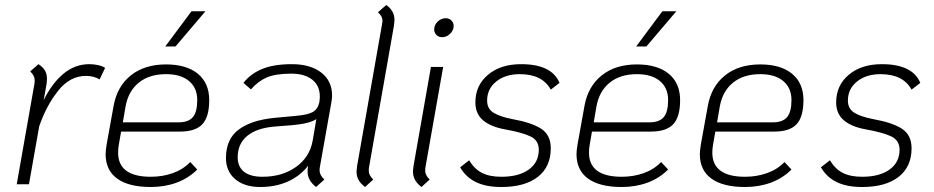

<svg xmlns="http://www.w3.org/2000/svg" viewBox="-20 -738 3739 769"><path d="M401 -466 379 -420Q356 -434 324 -434Q260 -434 212.5 -374Q165 -314 137 -232L96 0H47L118 -403Q119 -408 119 -416Q119 -435 101 -452L134 -481Q152 -469 160 -455.5Q168 -442 168 -423Q168 -408 166 -399L155 -337Q188 -404 234 -442.5Q280 -481 338 -481Q356 -481 373.5 -477Q391 -473 401 -466Z M456 -159Q453 -143 453 -127Q453 -30 584 -30Q631 -30 672 -44.5Q713 -59 742 -89L770 -59Q735 -24 687.5 -6.5Q640 11 584 11Q496 11 449.5 -22.5Q403 -56 403 -121Q403 -133 407 -159L435 -314Q449 -392 504 -436Q559 -480 645 -480Q727 -480 772.5 -442.5Q818 -405 818 -337Q818 -270 790.5 -240.5Q763 -211 701 -211H465ZM483 -312 472 -248H695Q735 -248 752.5 -269Q770 -290 770 -337Q770 -386 737 -413.5Q704 -441 645 -441Q578 -441 536 -407Q494 -373 483 -312ZM747 -693H803L683 -552H642Z M1261 -68Q1260 -63 1260 -55Q1260 -37 1279 -19L1246 11Q1212 -15 1212 -51Q1212 -65 1214 -73V-74Q1182 -33 1133 -11Q1084 11 1022 11Q959 11 922 -20.5Q885 -52 885 -105Q885 -181 936 -219Q987 -257 1080 -266L1166 -274Q1213 -278 1233 -289.5Q1253 -301 1259 -328Q1261 -344 1261 -351Q1261 -395 1230.5 -419Q1200 -443 1147 -443Q1084 -443 1049 -428Q1014 -413 985 -380L955 -406Q984 -443 1030.5 -462Q1077 -481 1149 -481Q1223 -481 1266.5 -447.5Q1310 -414 1310 -356Q1310 -342 1307 -327ZM1247 -261Q1220 -243 1154 -237L1079 -231Q1008 -225 970 -193.5Q932 -162 932 -108Q932 -70 957.5 -50Q983 -30 1031 -30Q1110 -30 1165 -69Q1220 -108 1232 -173Z M1408 -51Q1408 -56 1410 -72L1510 -640Q1512 -650 1512 -654Q1512 -664 1508 -671.5Q1504 -679 1494 -689L1527 -718Q1560 -695 1560 -658Q1560 -652 1558 -636L1458 -68Q1457 -63 1457 -54Q1457 -36 1475 -19L1442 11Q1424 -3 1416 -17.5Q1408 -32 1408 -51Z M1719 -620Q1719 -638 1733 -651.5Q1747 -665 1765 -665Q1779 -665 1788 -656Q1797 -647 1797 -634Q1797 -617 1783 -603Q1769 -589 1751 -589Q1737 -589 1728 -598Q1719 -607 1719 -620ZM1634 -52Q1634 -58 1636 -72L1706 -470H1755L1684 -68Q1683 -63 1683 -54Q1683 -36 1701 -19L1668 11Q1650 -3 1642 -18Q1634 -33 1634 -52Z M1823 -68 1859 -96Q1880 -61 1910.5 -45.5Q1941 -30 1988 -30Q2058 -30 2098 -59Q2138 -88 2138 -138Q2138 -175 2106 -191Q2074 -207 2002 -220Q1946 -230 1915 -256Q1884 -282 1884 -328Q1884 -396 1934.5 -438.5Q1985 -481 2067 -481Q2190 -481 2221 -406L2186 -379Q2152 -441 2062 -441Q2004 -441 1967.5 -411.5Q1931 -382 1931 -335Q1931 -303 1956 -287Q1981 -271 2032 -261Q2110 -247 2148 -222Q2186 -197 2186 -144Q2186 -70 2134 -29.5Q2082 11 1988 11Q1927 11 1886.5 -8.5Q1846 -28 1823 -68Z M2342 -159Q2339 -143 2339 -127Q2339 -30 2470 -30Q2517 -30 2558 -44.5Q2599 -59 2628 -89L2656 -59Q2621 -24 2573.5 -6.5Q2526 11 2470 11Q2382 11 2335.5 -22.5Q2289 -56 2289 -121Q2289 -133 2293 -159L2321 -314Q2335 -392 2390 -436Q2445 -480 2531 -480Q2613 -480 2658.5 -442.5Q2704 -405 2704 -337Q2704 -270 2676.5 -240.5Q2649 -211 2587 -211H2351ZM2369 -312 2358 -248H2581Q2621 -248 2638.5 -269Q2656 -290 2656 -337Q2656 -386 2623 -413.5Q2590 -441 2531 -441Q2464 -441 2422 -407Q2380 -373 2369 -312ZM2633 -693H2689L2569 -552H2528Z M2836 -159Q2833 -143 2833 -127Q2833 -30 2964 -30Q3011 -30 3052 -44.5Q3093 -59 3122 -89L3150 -59Q3115 -24 3067.5 -6.5Q3020 11 2964 11Q2876 11 2829.5 -22.5Q2783 -56 2783 -121Q2783 -133 2787 -159L2815 -314Q2829 -392 2884 -436Q2939 -480 3025 -480Q3107 -480 3152.5 -442.5Q3198 -405 3198 -337Q3198 -270 3170.5 -240.5Q3143 -211 3081 -211H2845ZM2863 -312 2852 -248H3075Q3115 -248 3132.5 -269Q3150 -290 3150 -337Q3150 -386 3117 -413.5Q3084 -441 3025 -441Q2958 -441 2916 -407Q2874 -373 2863 -312Z M3268 -68 3304 -96Q3325 -61 3355.5 -45.5Q3386 -30 3433 -30Q3503 -30 3543 -59Q3583 -88 3583 -138Q3583 -175 3551 -191Q3519 -207 3447 -220Q3391 -230 3360 -256Q3329 -282 3329 -328Q3329 -396 3379.5 -438.5Q3430 -481 3512 -481Q3635 -481 3666 -406L3631 -379Q3597 -441 3507 -441Q3449 -441 3412.5 -411.5Q3376 -382 3376 -335Q3376 -303 3401 -287Q3426 -271 3477 -261Q3555 -247 3593 -222Q3631 -197 3631 -144Q3631 -70 3579 -29.5Q3527 11 3433 11Q3372 11 3331.5 -8.5Q3291 -28 3268 -68Z"/></svg>

Font: KoHo Light
Style: Italic
Weight: 300
Italic angle: -10°
Version: Version 1.000; ttfautohint (v1.6)